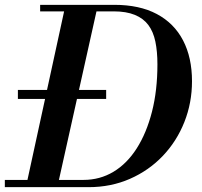

<svg xmlns="http://www.w3.org/2000/svg" viewBox="-47 -774 834 794"><path d="M-27 0V-30H298Q366 -30 422 -63.5Q478 -97 518.5 -160.5Q559 -224 581.5 -312Q604 -400 604 -508Q604 -561 595.5 -602Q587 -643 566.5 -670.5Q546 -698 510.5 -712.5Q475 -727 423 -727H119V-754H426Q530 -754 601.5 -716Q673 -678 710 -607Q747 -536 747 -438Q747 -349 715.5 -269.5Q684 -190 626.5 -129.5Q569 -69 490.5 -34.5Q412 0 319 0ZM60 0 224 -754H358L190 0ZM27 -365V-402H392V-365Z"/></svg>

Font: Libre Bodoni Medium
Style: Italic
Weight: 500
Italic angle: -13°
Designer: Pablo Impallari, Rodrigo Fuenzalida
Foundry: Impallari Type
Version: Version 2.005;gftools[0.9.23]